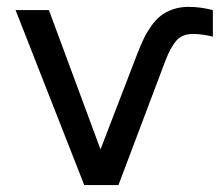

<svg xmlns="http://www.w3.org/2000/svg" viewBox="-20 -534 645 554"><path d="M458 -360.8 321.8 0H223.1L24.9 -504.9H121.1L270 -103L377 -380.9Q386.7 -405.3 394.8 -422.4Q402.8 -439.5 415.8 -458Q428.7 -476.6 443.1 -488Q457.5 -499.5 478.3 -506.8Q499 -514.2 523.9 -514.2Q558.1 -514.2 594.2 -504.9V-428.2Q563.5 -436 537.1 -436Q505.9 -436 489.3 -417.2Q472.7 -398.4 458 -360.8Z"/></svg>

Font: LT Superior Med
Style: Regular
Weight: 500
Designer: Daniel Lyons
Foundry: LyonsType
Version: Version 1.000